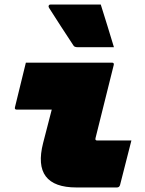

<svg xmlns="http://www.w3.org/2000/svg" viewBox="-20 -826 640 846"><path d="M94 -550H473Q484 -550 481 -539Q461 -459 441 -378.5Q421 -298 401 -218Q399 -212 402 -209Q404 -207 408 -207H559Q546 -158 534 -109Q522 -60 509 -11Q506 0 495 0H317Q120 0 170 -196Q180 -233 189 -269.5Q198 -306 208 -343H54Q43 -343 46 -354Q58 -403 70 -452Q82 -501 94 -550ZM424 -806Q439 -758 453.5 -711.5Q468 -665 482 -618H323Q308 -618 304 -625Q272 -674 248 -710.5Q224 -747 197 -790Q193 -795 194.5 -800.5Q196 -806 203 -806Z"/></svg>

Font: Recursive Mn Lnr St XBk
Style: Italic
Weight: 1000
Italic angle: -15°
Monospace: yes
Version: Version 1.079;hotconv 1.0.112;makeotfexe 2.5.65598; ttfautoh